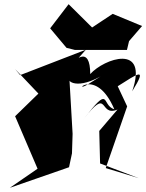

<svg xmlns="http://www.w3.org/2000/svg" viewBox="-20 -820 697 915"><path d="M402 -420C315 -366 435 -509 525 -299C460 -319 511 -424 375 -248C503 -415 448 -260 540 -298L453 -196L457 -41L641 29L484 -19L586 -313L541 -409C635 -468 686 -507 610 -385C689 -615 476 -541 410 -467C410 -601 339 -561 259 -436L389 -583L76 -462L52 -491L163 -374L52 -266L159 -16L27 75L309 -23L323 -89L326 -182L311 -441C302 -432 360 -383 507 -486ZM427 -681 307 -800 219 -685 297 -592 337 -582H585L595 -624L657 -696L517 -754L345 -640Z"/></svg>

Font: Asimov Silicon
Style: Regular
Weight: 400
Designer: Google
Version: Version 2.000980; 2014